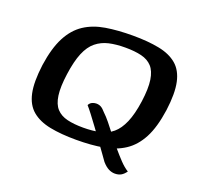

<svg xmlns="http://www.w3.org/2000/svg" viewBox="-101 -582 814 777"><g transform="rotate(20 306.0 -193.0)"><path d="M273 7Q208 7 160 -2.5Q112 -12 82 -37Q52 -62 42 -108.5Q32 -155 42 -231Q53 -307 77.5 -354Q102 -401 140 -426Q178 -451 229.5 -459.5Q281 -468 346 -468Q411 -468 459 -458.5Q507 -449 536.5 -424Q566 -399 576 -352.5Q586 -306 576 -231Q565 -154 540.5 -107.5Q516 -61 478 -36Q440 -11 389 -2Q338 7 273 7ZM283 -49Q323 -49 354.5 -56Q386 -63 408.5 -82Q431 -101 446.5 -137Q462 -173 470 -230Q478 -288 472.5 -324Q467 -360 449.5 -379Q432 -398 403 -405Q374 -412 334 -412Q294 -412 263.5 -405Q233 -398 209.5 -379Q186 -360 171 -324Q156 -288 148 -230Q140 -173 145 -137Q150 -101 167.5 -82Q185 -63 214 -56Q243 -49 283 -49ZM467 82Q453 82 439.5 75Q426 68 412 52Q405 42 391 22.5Q377 3 360 -20.5Q343 -44 325.5 -68Q308 -92 293 -111.5Q278 -131 269 -141Q274 -151 283 -155Q292 -159 300 -159Q312 -159 321 -154Q330 -149 341 -136Q354 -124 369.5 -105Q385 -86 403 -62.5Q421 -39 440 -16.5Q459 6 477.5 25.5Q496 45 514 56Q504 70 493 76Q482 82 467 82Z"/></g></svg>

Font: Genos Medium
Style: Italic
Weight: 500
Italic angle: -8°
Designer: Robert E. Leuschke
Foundry: Robert E. Leuschke
Version: Version 1.010